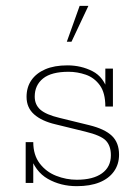

<svg xmlns="http://www.w3.org/2000/svg" viewBox="-20 -628 478 658"><path d="M243 10Q188 10 144 -15Q100 -40 82 -98L94 -105V-1H68V-141H94Q94 -97 116 -68Q138 -39 172.5 -25.5Q207 -12 243 -12Q299 -12 329.5 -34Q360 -56 360 -96Q360 -128 343 -146Q326 -164 272 -177L170 -202Q123 -213 97 -236Q71 -259 71 -296Q71 -329 87.5 -353Q104 -377 135 -390.5Q166 -404 211 -404Q258 -404 297 -384Q336 -364 350 -314L341 -309V-393H367V-263H341Q341 -310 322 -336Q303 -362 274 -372Q245 -382 215 -382Q156 -382 127.5 -359Q99 -336 99 -297Q99 -269 118.5 -252Q138 -235 184 -224L286 -199Q339 -186 363.5 -162.5Q388 -139 388 -98Q388 -65 370.5 -40.5Q353 -16 321 -3Q289 10 243 10ZM209 -485 253 -608H283L225 -485Z"/></svg>

Font: Rokkitt Thin
Style: Regular
Weight: 250
Version: Version 3.103